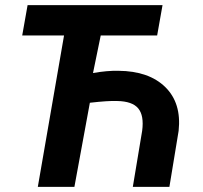

<svg xmlns="http://www.w3.org/2000/svg" viewBox="-20 -731 793 751"><path d="M594.7 -592.3H374L343.8 -445.3Q398.4 -455.1 443.4 -454.1Q562.5 -453.1 626.5 -390.4Q690.4 -327.6 678.7 -219.2L642.6 0H499.5L536.1 -219.7Q543.9 -278.8 520.8 -306.9Q497.6 -335 438 -335.9Q404.3 -337.4 331.5 -329.1L271 0H127.9L230.5 -592.3H66.9L87.9 -710.9H615.7Z"/></svg>

Font: RobotoInd
Style: Bold Italic
Weight: 700
Italic angle: -12°
Designer: Google
Version: Version 2.001150; 2014